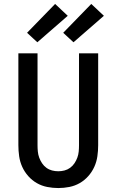

<svg xmlns="http://www.w3.org/2000/svg" viewBox="-20 -940 590 972"><path d="M275 12Q247 12 219 6.5Q191 1 166.5 -13Q142 -27 123 -48.5Q104 -70 92.5 -95.5Q81 -121 77 -149Q73 -177 73 -205V-670H170V-205Q170 -189 171.5 -173Q173 -157 178.5 -142Q184 -127 193 -113.5Q202 -100 215 -90.5Q228 -81 243.5 -77Q259 -73 275 -73Q291 -73 306.5 -77Q322 -81 335 -90.5Q348 -100 357 -113.5Q366 -127 371.5 -142Q377 -157 378.5 -173Q380 -189 380 -205V-670H477V-205Q477 -177 473 -149Q469 -121 457.5 -95.5Q446 -70 427 -48.5Q408 -27 383.5 -13Q359 1 331 6.5Q303 12 275 12ZM352 -726 300 -774 442 -920 506 -860ZM169 -726 117 -774 259 -920 323 -860Z"/></svg>

Font: Lode Dark
Style: Bold
Weight: 700
Monospace: yes
Designer: Belleve Invis
Foundry: Belleve Invis
Version: Version 29.2.0; ttfautohint (v1.8.3)